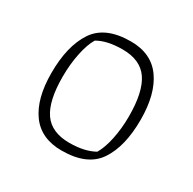

<svg xmlns="http://www.w3.org/2000/svg" viewBox="-116 -600 731 728"><g transform="rotate(30 249.0 -236.0)"><path d="M58 -227Q58 -345 103 -413Q148 -481 260 -481Q350 -481 395 -417.5Q440 -354 440 -242Q440 -125 395 -58Q350 9 238 9Q148 9 103 -53Q58 -115 58 -227ZM358 -55Q375 -83 385 -130.5Q395 -178 395 -231Q395 -338 360.5 -388.5Q326 -439 248 -439Q180 -439 139 -415Q122 -387 112 -338.5Q102 -290 102 -236Q102 -130 136.5 -80.5Q171 -31 249 -31Q315 -31 358 -55Z"/></g></svg>

Font: Athiti Light
Style: Regular
Weight: 300
Designer: CadsonDemak Team
Foundry: CadsonDemak
Version: Version 1.032